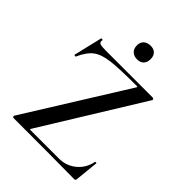

<svg xmlns="http://www.w3.org/2000/svg" viewBox="-231 -941 1063 1063"><g transform="rotate(45 301.0 -409.0)"><path d="M427 -606Q427 -608 419 -608Q284 -608 222 -600.5Q160 -593 126.5 -568Q93 -543 67 -485Q67 -483 63 -483Q60 -483 57 -484.5Q54 -486 55 -487L95 -655Q95 -656 99 -656Q109 -656 107 -653Q106 -650 106 -645Q106 -633 117.5 -629Q129 -625 164 -625H529Q534 -625 536.5 -620Q539 -615 536 -612L175 -27L172 -21Q172 -19 180 -19H400Q458 -19 501 -55Q544 -91 554 -147Q555 -149 560 -149Q565 -149 565 -147L551 -8Q551 -5 548.5 -1.5Q546 2 542 2Q393 0 64 0Q59 0 57 -4.5Q55 -9 58 -13L424 -600ZM262 -768Q262 -792 277 -806Q292 -820 318 -820Q343 -820 356.5 -806Q370 -792 370 -768Q370 -742 356.5 -727.5Q343 -713 318 -713Q292 -713 277 -727.5Q262 -742 262 -768Z"/></g></svg>

Font: Cormorant Garamond SemiBold
Style: Regular
Weight: 600
Designer: Christian Thalmann (Catharsis Fonts)
Foundry: Catharsis Fonts
Version: Version 4.000